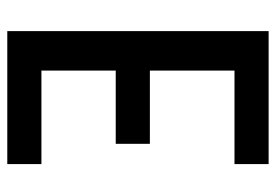

<svg xmlns="http://www.w3.org/2000/svg" viewBox="-138 -638 775 540"><g transform="rotate(-90 250.0 -367.5)"><path d="M59 0V-96H322V-334H116V-430H322V-639H59V-735H433V0Z"/></g></svg>

Font: Iosevka Fixed
Style: Bold
Weight: 700
Monospace: yes
Designer: Belleve Invis
Foundry: Belleve Invis
Version: Version 32.3.0